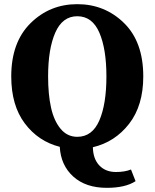

<svg xmlns="http://www.w3.org/2000/svg" viewBox="-20 -696 742 922"><path d="M351 -618Q280 -618 245.5 -539.5Q211 -461 211 -329Q211 -243 225 -179.5Q239 -116 271 -77.5Q303 -39 351 -39Q423 -39 457 -117.5Q491 -196 491 -329Q491 -461 457 -539.5Q423 -618 351 -618ZM609 118 631 174Q582 206 493 206Q392 206 332 152Q272 98 267 9Q164 -17 99 -103.5Q34 -190 34 -329Q34 -493 126.5 -584.5Q219 -676 351 -676Q483 -676 575.5 -585.5Q668 -495 668 -329Q668 -189 600 -101.5Q532 -14 426 11Q427 67 457 98.5Q487 130 537 130Q579 130 609 118Z"/></svg>

Font: TypoPRO Source Serif Pro
Style: Bold
Weight: 700
Designer: Frank Grießhammer
Foundry: Adobe Systems Incorporated
Version: Version 1.017;PS 1.0;hotconv 1.0.79;makeotf.lib2.5.61930